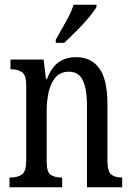

<svg xmlns="http://www.w3.org/2000/svg" viewBox="-20 -786 555 806"><path d="M20 0V-41H27Q54 -41 72 -53.5Q90 -66 90 -113V-427Q90 -471 72.5 -483Q55 -495 29 -495H24V-536H163L173 -454H177Q197 -505 227 -525.5Q257 -546 300 -546Q363 -546 397 -499Q431 -452 431 -349V-113Q431 -66 447 -53.5Q463 -41 489 -41H493V0H345V-347Q345 -411 328 -448Q311 -485 269 -485Q234 -485 213.5 -461.5Q193 -438 184.5 -400.5Q176 -363 176 -321V-108Q176 -63 193 -52Q210 -41 236 -41H241V0ZM214 -619Q235 -657 256.5 -694.5Q278 -732 289 -766H385V-756Q375 -739 352 -711.5Q329 -684 301 -656Q273 -628 249 -606H214Z"/></svg>

Font: Noto Serif Lao ExtraCondensed
Style: Regular
Weight: 400
Width: 2
Designer: Monotype Design Team
Foundry: Monotype Imaging Inc.
Version: Version 2.003; ttfautohint (v1.8.4.7-5d5b)